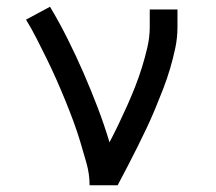

<svg xmlns="http://www.w3.org/2000/svg" viewBox="-20 -548 640 568"><path d="M245 0Q245 -33 236 -65Q227 -97 217.5 -128.5Q208 -160 196.5 -191Q185 -222 172.5 -252.5Q160 -283 146.5 -313.5Q133 -344 118.5 -373.5Q104 -403 89 -432.5Q74 -462 57 -490L128 -528Q156 -481 180.5 -432Q205 -383 227 -332.5Q249 -282 268.5 -231Q288 -180 304 -127Q318 -154 331 -181Q344 -208 356.5 -236Q369 -264 380 -292Q391 -320 400 -349Q409 -378 416 -408Q423 -438 423 -468V-520H505V-468Q505 -436 498.5 -405.5Q492 -375 483 -344.5Q474 -314 462.5 -284.5Q451 -255 439 -226Q427 -197 413.5 -168.5Q400 -140 386 -112Q372 -84 357.5 -56Q343 -28 328 0Z"/></svg>

Font: Iosevka Plex Etoile
Style: Regular
Weight: 400
Designer: Belleve Invis
Foundry: Belleve Invis
Version: Version 25.1.1; ttfautohint (v1.8.4)